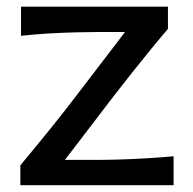

<svg xmlns="http://www.w3.org/2000/svg" viewBox="-20 -546 568 566"><path d="M40 0V-58.6Q85.9 -113.8 128.7 -166.7Q171.4 -219.7 207.5 -267.1L348.6 -451.7H272.5Q244.1 -451.7 204.8 -450.7Q165.5 -449.7 123 -447.3Q80.6 -444.8 42 -440.4V-526.4H475.1V-460.9Q454.1 -436.5 426.8 -403.1Q399.4 -369.6 371.1 -334Q342.8 -298.3 317.4 -265.6L171.4 -74.7H269Q297.9 -74.7 336.4 -75.9Q375 -77.1 415.8 -79.6Q456.5 -82 491.7 -85.4V0Z"/></svg>

Font: Pinar-DS1-FD Medium
Style: Regular
Weight: 500
Designer: Amin Abedi
Version: Version 3.000